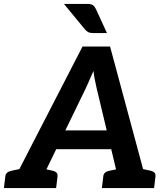

<svg xmlns="http://www.w3.org/2000/svg" viewBox="-41 -962 849 982"><path d="M8 0 381 -724H522L717 0H610Q592 0 581.5 -9Q571 -18 568 -31L453 -512Q449 -531 444.5 -552Q440 -573 437 -599Q426 -573 416.5 -552.5Q407 -532 398 -511L165 -31Q160 -19 146.5 -9.5Q133 0 116 0ZM97 0 105 -67H197L189 0ZM211 -199 240 -295H553L558 -199ZM526 0 534 -67H632L624 0ZM-21 0 -14 -58Q-13 -72 -4.5 -79Q4 -86 19 -89L77 -101L78 0ZM147 0 172 -101 228 -89Q241 -86 248 -79Q255 -72 253 -58L246 0ZM480 0 487 -58Q488 -72 496.5 -79Q505 -86 520 -89L579 -101V0ZM648 0 673 -101 729 -89Q742 -86 749 -79Q756 -72 754 -58L747 0ZM286 -942H405Q426 -942 435 -935Q444 -928 450 -915L506 -793H434Q420 -793 411.5 -797Q403 -801 394 -811Z"/></svg>

Font: Aleo
Style: Bold Italic
Weight: 700
Italic angle: -7°
Version: Version 2.001;gftools[0.9.29]